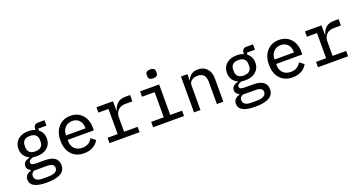

<svg xmlns="http://www.w3.org/2000/svg" viewBox="-45 -1567 4890 2596"><g transform="rotate(-20 2400.0 -268.5)"><path d="M565 58Q565 212 300 212Q63 212 63 86Q63 10 150 -14V-25Q99 -46 99 -97Q99 -164 192 -186V-191Q144 -212 118 -253Q92 -294 92 -349Q92 -430 148 -479Q204 -528 296 -528Q355 -528 396 -509V-522Q396 -554 412.5 -573Q429 -592 462 -592H556V-514H438V-484Q502 -436 502 -349Q502 -268 445.5 -219Q389 -170 296 -170Q262 -170 241 -175Q176 -159 176 -120Q176 -98 196.5 -90Q217 -82 258 -82H372Q565 -82 565 58ZM478 63Q478 0 372 0H194Q148 20 148 64Q148 99 175.5 120.5Q203 142 260 142H340Q478 142 478 63ZM296 -238Q351 -238 379 -264Q407 -290 407 -335V-363Q407 -408 379 -434Q351 -460 296 -460Q242 -460 214.5 -434Q187 -408 187 -363V-335Q187 -290 214.5 -264Q242 -238 296 -238Z M910 12Q796 12 730 -60.5Q664 -133 664 -257Q664 -381 730 -454.5Q796 -528 903 -528Q1009 -528 1072.5 -457.5Q1136 -387 1136 -274V-235H760V-214Q760 -148 801 -107Q842 -66 911 -66Q1012 -66 1057 -151L1120 -102Q1094 -50 1039.5 -19Q985 12 910 12ZM904 -454Q841 -454 800.5 -412.5Q760 -371 760 -307V-299H1039V-310Q1039 -375 1002 -414.5Q965 -454 904 -454Z M1276 0V-77H1421V-439H1276V-516H1514V-383H1520Q1557 -516 1692 -516H1760V-425H1660Q1591 -425 1552.5 -386Q1514 -347 1514 -287V-77H1709V0Z M2064 -675V-694Q2064 -749 2132 -749Q2200 -749 2200 -694V-675Q2200 -621 2132 -621Q2064 -621 2064 -675ZM1904 0V-77H2085V-439H1904V-516H2178V-77H2348V0Z M2585 0H2492V-516H2585V-430H2589Q2630 -528 2737 -528Q2818 -528 2866 -476Q2914 -424 2914 -332V0H2821V-316Q2821 -449 2706 -449Q2656 -449 2620.5 -424.5Q2585 -400 2585 -354Z M3565 58Q3565 212 3300 212Q3063 212 3063 86Q3063 10 3150 -14V-25Q3099 -46 3099 -97Q3099 -164 3192 -186V-191Q3144 -212 3118 -253Q3092 -294 3092 -349Q3092 -430 3148 -479Q3204 -528 3296 -528Q3355 -528 3396 -509V-522Q3396 -554 3412.5 -573Q3429 -592 3462 -592H3556V-514H3438V-484Q3502 -436 3502 -349Q3502 -268 3445.5 -219Q3389 -170 3296 -170Q3262 -170 3241 -175Q3176 -159 3176 -120Q3176 -98 3196.5 -90Q3217 -82 3258 -82H3372Q3565 -82 3565 58ZM3478 63Q3478 0 3372 0H3194Q3148 20 3148 64Q3148 99 3175.5 120.5Q3203 142 3260 142H3340Q3478 142 3478 63ZM3296 -238Q3351 -238 3379 -264Q3407 -290 3407 -335V-363Q3407 -408 3379 -434Q3351 -460 3296 -460Q3242 -460 3214.5 -434Q3187 -408 3187 -363V-335Q3187 -290 3214.5 -264Q3242 -238 3296 -238Z M3910 12Q3796 12 3730 -60.5Q3664 -133 3664 -257Q3664 -381 3730 -454.5Q3796 -528 3903 -528Q4009 -528 4072.5 -457.5Q4136 -387 4136 -274V-235H3760V-214Q3760 -148 3801 -107Q3842 -66 3911 -66Q4012 -66 4057 -151L4120 -102Q4094 -50 4039.5 -19Q3985 12 3910 12ZM3904 -454Q3841 -454 3800.5 -412.5Q3760 -371 3760 -307V-299H4039V-310Q4039 -375 4002 -414.5Q3965 -454 3904 -454Z M4276 0V-77H4421V-439H4276V-516H4514V-383H4520Q4557 -516 4692 -516H4760V-425H4660Q4591 -425 4552.5 -386Q4514 -347 4514 -287V-77H4709V0Z"/></g></svg>

Font: IBM Plex Mono Text
Style: Regular
Weight: 450
Designer: Mike Abbink, Paul van der Laan, Pieter van Rosmalen
Foundry: Bold Monday
Version: Version 2.000